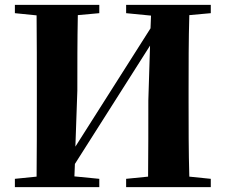

<svg xmlns="http://www.w3.org/2000/svg" viewBox="-20 -767 925 787"><path d="M844 -713V-747H497V-713L599 -703L597 -651L289 -166L297 -395C297 -499 297 -603 299 -705L387 -713V-747H41V-713L130 -704C131 -602 131 -499 131 -395V-351C131 -247 131 -144 130 -43L41 -34V0H387V-34L285 -44L287 -95L595 -580L588 -355C588 -247 588 -144 587 -43L497 -34V0H844V-34L756 -43C753 -146 753 -249 753 -351V-395C753 -499 753 -603 756 -705Z"/></svg>

Font: Noto Serif TC Black
Style: Regular
Weight: 900
Version: Version 1.001;PS 1.001;hotconv 16.6.54;makeotf.lib2.5.65590